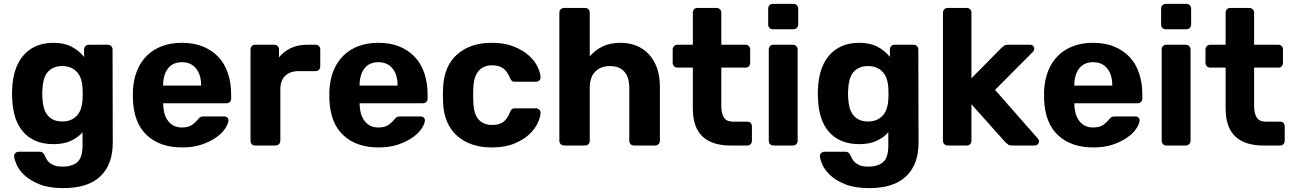

<svg xmlns="http://www.w3.org/2000/svg" viewBox="-20 -751 6675 991"><path d="M307 220Q233 220 184.5 200.5Q136 181 107 154Q78 127 66 99.5Q54 72 53 57Q52 46 59.5 39Q67 32 78 32H185Q203 32 211 52Q215 61 220.5 71Q226 81 236.5 89.5Q247 98 262.5 103.5Q278 109 302 109Q353 109 379.5 85.5Q406 62 406 0V-68Q382 -41 345.5 -24Q309 -7 256 -7Q204 -7 165 -23.5Q126 -40 99.5 -70.5Q73 -101 59 -144Q45 -187 43 -241Q42 -256 42 -267.5Q42 -279 43 -294Q45 -346 59 -389Q73 -432 99.5 -463.5Q126 -495 165 -512.5Q204 -530 256 -530Q312 -530 350.5 -509.5Q389 -489 414 -457V-495Q414 -506 421 -513Q428 -520 439 -520H536Q547 -520 554 -513Q561 -506 561 -495L562 -14Q562 98 498 159Q434 220 307 220ZM302 -124Q329 -124 348.5 -133.5Q368 -143 380.5 -158.5Q393 -174 399 -194.5Q405 -215 406 -236Q407 -247 407 -267.5Q407 -288 406 -299Q405 -320 399 -340Q393 -360 380.5 -375.5Q368 -391 348.5 -400.5Q329 -410 302 -410Q274 -410 254.5 -400.5Q235 -391 223 -375Q211 -359 205.5 -337Q200 -315 199 -291Q197 -268 199 -244Q200 -220 205.5 -198Q211 -176 223 -159.5Q235 -143 254.5 -133.5Q274 -124 302 -124Z M920 10Q805 10 737.5 -53.5Q670 -117 666 -240V-283Q669 -341 687.5 -386.5Q706 -432 738.5 -464Q771 -496 816.5 -513Q862 -530 919 -530Q982 -530 1029.5 -510Q1077 -490 1109 -455Q1141 -420 1157 -371Q1173 -322 1173 -265V-242Q1173 -231 1166 -224.5Q1159 -218 1148 -218H822Q822 -195 827 -172.5Q832 -150 843.5 -132.5Q855 -115 873.5 -104Q892 -93 919 -93Q954 -93 973.5 -108Q993 -123 1001 -134Q1010 -145 1015.5 -147.5Q1021 -150 1033 -150H1137Q1147 -150 1153.5 -144Q1160 -138 1159 -128Q1158 -112 1142.5 -88Q1127 -64 1097 -42.5Q1067 -21 1023 -5.5Q979 10 920 10ZM822 -309H1018V-311Q1018 -365 992 -397.5Q966 -430 919 -430Q872 -430 847 -397.5Q822 -365 822 -311Z M1297 0Q1286 0 1279.5 -7Q1273 -14 1273 -25V-495Q1273 -506 1279.5 -513Q1286 -520 1297 -520H1395Q1406 -520 1413 -513Q1420 -506 1420 -495V-455Q1445 -486 1481.5 -503Q1518 -520 1566 -520H1609Q1620 -520 1626.5 -513Q1633 -506 1633 -495V-409Q1633 -398 1626.5 -391Q1620 -384 1609 -384H1522Q1477 -384 1452 -359.5Q1427 -335 1427 -290V-25Q1427 -14 1420 -7Q1413 0 1402 0Z M1934 10Q1819 10 1751.5 -53.5Q1684 -117 1680 -240V-283Q1683 -341 1701.5 -386.5Q1720 -432 1752.5 -464Q1785 -496 1830.5 -513Q1876 -530 1933 -530Q1996 -530 2043.5 -510Q2091 -490 2123 -455Q2155 -420 2171 -371Q2187 -322 2187 -265V-242Q2187 -231 2180 -224.5Q2173 -218 2162 -218H1836Q1836 -195 1841 -172.5Q1846 -150 1857.5 -132.5Q1869 -115 1887.5 -104Q1906 -93 1933 -93Q1968 -93 1987.5 -108Q2007 -123 2015 -134Q2024 -145 2029.5 -147.5Q2035 -150 2047 -150H2151Q2161 -150 2167.5 -144Q2174 -138 2173 -128Q2172 -112 2156.5 -88Q2141 -64 2111 -42.5Q2081 -21 2037 -5.5Q1993 10 1934 10ZM1836 -309H2032V-311Q2032 -365 2006 -397.5Q1980 -430 1933 -430Q1886 -430 1861 -397.5Q1836 -365 1836 -311Z M2518 10Q2407 10 2339.5 -50Q2272 -110 2267 -220Q2266 -235 2266 -259.5Q2266 -284 2267 -300Q2272 -410 2339.5 -470Q2407 -530 2518 -530Q2584 -530 2631.5 -511Q2679 -492 2709.5 -464.5Q2740 -437 2754.5 -406.5Q2769 -376 2770 -353Q2771 -342 2763.5 -335.5Q2756 -329 2745 -329H2638Q2627 -329 2622 -333.5Q2617 -338 2612 -349Q2598 -384 2576 -399Q2554 -414 2521 -414Q2476 -414 2450.5 -385Q2425 -356 2423 -295Q2421 -255 2423 -225Q2425 -162 2450.5 -134Q2476 -106 2521 -106Q2556 -106 2577 -121Q2598 -136 2612 -171Q2616 -182 2621.5 -187Q2627 -192 2638 -192H2745Q2756 -192 2763.5 -185Q2771 -178 2770 -167Q2769 -146 2755 -115.5Q2741 -85 2711 -57Q2681 -29 2633.5 -9.5Q2586 10 2518 10Z M2892 0Q2881 0 2874 -7Q2867 -14 2867 -25V-685Q2867 -696 2874 -703Q2881 -710 2892 -710H3000Q3011 -710 3017.5 -703Q3024 -696 3024 -685V-460Q3051 -492 3090 -511Q3129 -530 3184 -530Q3228 -530 3265 -515Q3302 -500 3329 -471Q3356 -442 3371 -400Q3386 -358 3386 -305V-25Q3386 -14 3379 -7Q3372 0 3361 0H3252Q3241 0 3234.5 -7Q3228 -14 3228 -25V-298Q3228 -352 3202.5 -381Q3177 -410 3128 -410Q3080 -410 3052 -381Q3024 -352 3024 -298V-25Q3024 -14 3017.5 -7Q3011 0 3000 0Z M3750 0Q3655 0 3605.5 -47Q3556 -94 3556 -192V-402H3477Q3466 -402 3459 -409Q3452 -416 3452 -427V-495Q3452 -506 3459 -513Q3466 -520 3477 -520H3556V-685Q3556 -696 3562.5 -703Q3569 -710 3580 -710H3678Q3689 -710 3696 -703Q3703 -696 3703 -685V-520H3828Q3839 -520 3845.5 -513Q3852 -506 3852 -495V-427Q3852 -416 3845.5 -409Q3839 -402 3828 -402H3703V-204Q3703 -166 3716.5 -144.5Q3730 -123 3764 -123H3837Q3848 -123 3854.5 -116.5Q3861 -110 3861 -99V-25Q3861 -14 3854.5 -7Q3848 0 3837 0Z M3969 -600Q3958 -600 3951.5 -607Q3945 -614 3945 -625V-706Q3945 -717 3951.5 -724Q3958 -731 3969 -731H4075Q4086 -731 4093 -724Q4100 -717 4100 -706V-625Q4100 -614 4093 -607Q4086 -600 4075 -600ZM3972 0Q3961 0 3954.5 -7Q3948 -14 3948 -25V-495Q3948 -506 3954.5 -513Q3961 -520 3972 -520H4072Q4083 -520 4090 -513Q4097 -506 4097 -495V-25Q4097 -14 4090 -7Q4083 0 4072 0Z M4466 220Q4392 220 4343.5 200.5Q4295 181 4266 154Q4237 127 4225 99.5Q4213 72 4212 57Q4211 46 4218.5 39Q4226 32 4237 32H4344Q4362 32 4370 52Q4374 61 4379.5 71Q4385 81 4395.5 89.5Q4406 98 4421.5 103.5Q4437 109 4461 109Q4512 109 4538.5 85.5Q4565 62 4565 0V-68Q4541 -41 4504.5 -24Q4468 -7 4415 -7Q4363 -7 4324 -23.5Q4285 -40 4258.5 -70.5Q4232 -101 4218 -144Q4204 -187 4202 -241Q4201 -256 4201 -267.5Q4201 -279 4202 -294Q4204 -346 4218 -389Q4232 -432 4258.5 -463.5Q4285 -495 4324 -512.5Q4363 -530 4415 -530Q4471 -530 4509.5 -509.5Q4548 -489 4573 -457V-495Q4573 -506 4580 -513Q4587 -520 4598 -520H4695Q4706 -520 4713 -513Q4720 -506 4720 -495L4721 -14Q4721 98 4657 159Q4593 220 4466 220ZM4461 -124Q4488 -124 4507.5 -133.5Q4527 -143 4539.5 -158.5Q4552 -174 4558 -194.5Q4564 -215 4565 -236Q4566 -247 4566 -267.5Q4566 -288 4565 -299Q4564 -320 4558 -340Q4552 -360 4539.5 -375.5Q4527 -391 4507.5 -400.5Q4488 -410 4461 -410Q4433 -410 4413.5 -400.5Q4394 -391 4382 -375Q4370 -359 4364.5 -337Q4359 -315 4358 -291Q4356 -268 4358 -244Q4359 -220 4364.5 -198Q4370 -176 4382 -159.5Q4394 -143 4413.5 -133.5Q4433 -124 4461 -124Z M4872 0Q4861 0 4854 -7Q4847 -14 4847 -25V-685Q4847 -696 4854 -703Q4861 -710 4872 -710H4970Q4981 -710 4987.5 -703Q4994 -696 4994 -685V-347L5148 -503Q5156 -510 5162.5 -515Q5169 -520 5183 -520H5296Q5318 -520 5318 -498Q5318 -489 5309 -481L5116 -287L5334 -39Q5343 -30 5343 -22Q5343 -13 5336.5 -6.5Q5330 0 5321 0H5205Q5190 0 5183.5 -5Q5177 -10 5169 -17L4994 -213V-25Q4994 -14 4987.5 -7Q4981 0 4970 0Z M5623 10Q5508 10 5440.5 -53.5Q5373 -117 5369 -240V-283Q5372 -341 5390.5 -386.5Q5409 -432 5441.5 -464Q5474 -496 5519.5 -513Q5565 -530 5622 -530Q5685 -530 5732.5 -510Q5780 -490 5812 -455Q5844 -420 5860 -371Q5876 -322 5876 -265V-242Q5876 -231 5869 -224.5Q5862 -218 5851 -218H5525Q5525 -195 5530 -172.5Q5535 -150 5546.5 -132.5Q5558 -115 5576.5 -104Q5595 -93 5622 -93Q5657 -93 5676.5 -108Q5696 -123 5704 -134Q5713 -145 5718.5 -147.5Q5724 -150 5736 -150H5840Q5850 -150 5856.5 -144Q5863 -138 5862 -128Q5861 -112 5845.5 -88Q5830 -64 5800 -42.5Q5770 -21 5726 -5.5Q5682 10 5623 10ZM5525 -309H5721V-311Q5721 -365 5695 -397.5Q5669 -430 5622 -430Q5575 -430 5550 -397.5Q5525 -365 5525 -311Z M5997 -600Q5986 -600 5979.5 -607Q5973 -614 5973 -625V-706Q5973 -717 5979.5 -724Q5986 -731 5997 -731H6103Q6114 -731 6121 -724Q6128 -717 6128 -706V-625Q6128 -614 6121 -607Q6114 -600 6103 -600ZM6000 0Q5989 0 5982.5 -7Q5976 -14 5976 -25V-495Q5976 -506 5982.5 -513Q5989 -520 6000 -520H6100Q6111 -520 6118 -513Q6125 -506 6125 -495V-25Q6125 -14 6118 -7Q6111 0 6100 0Z M6500 0Q6405 0 6355.5 -47Q6306 -94 6306 -192V-402H6227Q6216 -402 6209 -409Q6202 -416 6202 -427V-495Q6202 -506 6209 -513Q6216 -520 6227 -520H6306V-685Q6306 -696 6312.5 -703Q6319 -710 6330 -710H6428Q6439 -710 6446 -703Q6453 -696 6453 -685V-520H6578Q6589 -520 6595.5 -513Q6602 -506 6602 -495V-427Q6602 -416 6595.5 -409Q6589 -402 6578 -402H6453V-204Q6453 -166 6466.5 -144.5Q6480 -123 6514 -123H6587Q6598 -123 6604.5 -116.5Q6611 -110 6611 -99V-25Q6611 -14 6604.5 -7Q6598 0 6587 0Z"/></svg>

Font: Fz Rubik SemBd
Style: Regular
Weight: 600
Designer: Hubert and Fischer
Foundry: Hubert and Fischer
Version: Vit hóa bi FontZin.com